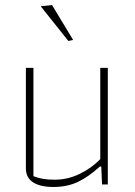

<svg xmlns="http://www.w3.org/2000/svg" viewBox="-20 -734 538 764"><path d="M142 -709 187 -714 271 -575 252 -571ZM83 -64V-464H113V-33Q134 -25 152.5 -22Q171 -19 198 -19Q250 -19 298 -42.5Q346 -66 379 -101V-464H409V0H386L383 -71H377Q332 -30 289.5 -10Q247 10 193 10Q140 10 111.5 -8.5Q83 -27 83 -64Z"/></svg>

Font: Athiti ExtraLight
Style: Regular
Weight: 250
Version: Version 1.032